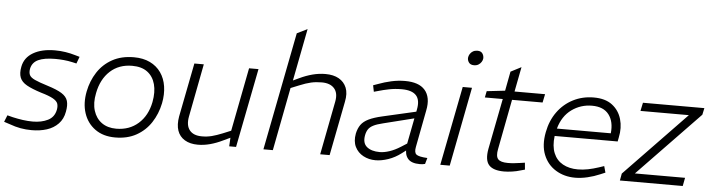

<svg xmlns="http://www.w3.org/2000/svg" viewBox="-47 -979 4434 1196"><g transform="rotate(5 2169.5 -381.5)"><path d="M176 7Q140 7 106.5 1Q73 -5 38 -18L1 -30L18 -72L53 -63Q84 -56 116 -51.5Q148 -47 178 -47Q233 -47 273 -67Q313 -87 322 -134Q326 -156 320.5 -172Q315 -188 290.5 -202Q266 -216 214 -231Q157 -249 124 -267.5Q91 -286 80.5 -313Q70 -340 78 -381Q89 -439 142.5 -470Q196 -501 278 -501Q312 -501 344 -496Q376 -491 406 -482L434 -474L418 -431L392 -437Q365 -443 337.5 -445.5Q310 -448 285 -448Q216 -448 178.5 -430.5Q141 -413 133 -373Q129 -350 136 -334.5Q143 -319 170 -306.5Q197 -294 252 -277Q310 -259 340.5 -240Q371 -221 379 -194Q387 -167 379 -126Q371 -80 342 -50Q313 -20 270.5 -6.5Q228 7 176 7Z M698 7Q623 7 572.5 -29.5Q522 -66 502 -127.5Q482 -189 497 -264Q510 -330 545 -384Q580 -438 637 -469.5Q694 -501 772 -501Q830 -501 872.5 -480.5Q915 -460 941 -423Q967 -386 974.5 -336.5Q982 -287 971 -231Q957 -163 921.5 -109Q886 -55 830 -24Q774 7 698 7ZM700 -48Q782 -48 838 -97.5Q894 -147 911 -233Q923 -297 910 -345Q897 -393 861 -420Q825 -447 766 -447Q683 -447 628 -396.5Q573 -346 556 -258Q543 -195 558 -147.5Q573 -100 609.5 -74Q646 -48 700 -48Z M1215 7Q1166 7 1133 -13Q1100 -33 1087.5 -69.5Q1075 -106 1084 -158L1150 -495H1209L1145 -162Q1135 -107 1159 -77Q1183 -47 1236 -47Q1269 -47 1298 -54.5Q1327 -62 1364 -77L1415 -98L1492 -495H1551L1454 0H1411L1415 -70L1425 -59L1372 -34Q1331 -14 1292 -3.5Q1253 7 1215 7Z M1625 0 1769 -738 1834 -770 1767 -424 1749 -433 1809 -461Q1849 -480 1889 -490.5Q1929 -501 1970 -501Q2020 -501 2053.5 -482Q2087 -463 2101.5 -427.5Q2116 -392 2105 -339L2039 0H1980L2045 -336Q2055 -389 2029.5 -418Q2004 -447 1951 -447Q1915 -447 1884 -440Q1853 -433 1812 -416L1760 -395L1684 0Z M2636 3Q2628 5 2620 6Q2612 7 2604 7Q2550 7 2528.5 -19Q2507 -45 2512 -86L2511 -98L2556 -330Q2568 -390 2541.5 -419Q2515 -448 2451 -448Q2409 -448 2372 -440.5Q2335 -433 2308 -425L2279 -417L2271 -457L2302 -468Q2339 -482 2381.5 -491.5Q2424 -501 2468 -501Q2510 -501 2541 -490.5Q2572 -480 2591.5 -458Q2611 -436 2617 -403.5Q2623 -371 2614 -328L2570 -98Q2563 -63 2577.5 -50.5Q2592 -38 2647 -35ZM2326 7Q2284 7 2249.5 -11.5Q2215 -30 2198 -64.5Q2181 -99 2190 -148Q2197 -181 2213 -203.5Q2229 -226 2261 -241.5Q2293 -257 2346 -269L2577 -322L2569 -280L2353 -226Q2315 -217 2293.5 -206Q2272 -195 2262 -179.5Q2252 -164 2248 -142Q2239 -93 2267.5 -69.5Q2296 -46 2348 -46Q2375 -46 2408.5 -57Q2442 -68 2478 -91L2538 -129L2540 -92L2486 -51Q2448 -22 2405.5 -7.5Q2363 7 2326 7Z M2731 0 2828 -495H2886L2790 0ZM2886 -636Q2864 -636 2854 -649.5Q2844 -663 2845 -679Q2846 -691 2853 -702.5Q2860 -714 2872 -721Q2884 -728 2900 -728Q2922 -728 2931.5 -714Q2941 -700 2940 -683Q2939 -672 2932 -661Q2925 -650 2913.5 -643Q2902 -636 2886 -636Z M3130 7Q3062 7 3035 -23.5Q3008 -54 3021 -125L3083 -442H2971L2979 -482L3093 -495L3116 -616L3182 -650L3152 -495H3343L3332 -442H3141L3081 -129Q3072 -84 3087.5 -66Q3103 -48 3149 -48Q3170 -48 3188.5 -50Q3207 -52 3228 -55L3255 -59L3259 -16L3230 -8Q3208 -1 3180 3Q3152 7 3130 7Z M3574 7Q3506 7 3453 -25.5Q3400 -58 3376 -118Q3352 -178 3368 -260Q3382 -333 3421 -387Q3460 -441 3518.5 -471Q3577 -501 3648 -501Q3720 -501 3763 -468Q3806 -435 3821.5 -381.5Q3837 -328 3824 -267L3819 -241H3425Q3417 -177 3435 -133.5Q3453 -90 3492.5 -68Q3532 -46 3587 -46Q3618 -46 3650.5 -52.5Q3683 -59 3716 -70L3749 -81L3760 -41L3729 -28Q3692 -12 3651.5 -2.5Q3611 7 3574 7ZM3435 -288H3772Q3780 -361 3746.5 -405Q3713 -449 3641 -449Q3570 -449 3513.5 -408Q3457 -367 3435 -288Z M3854 0 3862 -44 4264 -461 4269 -443H3944L3955 -495H4339L4330 -453L3923 -31L3921 -52H4257L4247 0Z"/></g></svg>

Font: REM ExtraLight
Style: Italic
Weight: 250
Italic angle: -11°
Designer: Octavio Pardo
Foundry: Ashler Design
Version: Version 1.005;gftools[0.9.28]